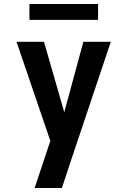

<svg xmlns="http://www.w3.org/2000/svg" viewBox="-20 -945 640 965"><path d="M154 0Q169 -44 183.5 -88.5Q198 -133 213 -177L233 -237L63 -735H201L303 -381L399 -735H537L338 -142L291 0ZM128 -845V-925H473V-845Z"/></svg>

Font: Iosevka Aile Extrabold
Style: Regular
Weight: 800
Designer: Belleve Invis
Foundry: Belleve Invis
Version: Version 27.3.5; ttfautohint (v1.8.4)